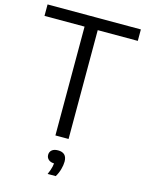

<svg xmlns="http://www.w3.org/2000/svg" viewBox="-140 -824 869 1141"><g transform="rotate(15 294.0 -253.5)"><path d="M253.5 0V-669.5H7V-740H581V-669.5H334.5V0ZM268 233Q281 204 285.5 182.8Q290 161.5 290 141L302 163H294Q268 163 254.8 151.5Q241.5 140 241.5 122Q241.5 104 254.5 92.8Q267.5 81.5 292.5 81.5Q319 81.5 332.8 95.2Q346.5 109 346.5 136.5Q346.5 157.5 339.2 183.8Q332 210 318 233Z"/></g></svg>

Font: Encode Sans Condensed Thin
Style: Regular
Weight: 400
Version: Version 3.002